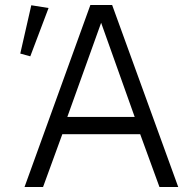

<svg xmlns="http://www.w3.org/2000/svg" viewBox="-20 -747 732 767"><path d="M152 0 229 -211H540L617 0H692L428 -727H341L78 0ZM101 -522 174 -715 105 -726 61 -533ZM384 -656 518 -280H249Z"/></svg>

Font: Cheyenne Sans Light
Style: Regular
Weight: 300
Designer: The Public Sans project authors (U.S. Web Design System), Libre Franklin designed by Pablo Impallari and Rodrigo Fuenzal
Foundry: The Cheyenne Sans Project Authors
Version: Version 2.007